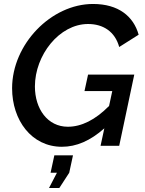

<svg xmlns="http://www.w3.org/2000/svg" viewBox="-20 -735 731 968"><path d="M406 -276H546L530 -201C460 -130 390 -96 322 -96C220 -96 156 -186 156 -299C156 -457 279 -614 424 -614C501 -614 560 -575 581 -498L679 -560C653 -653 577 -715 449 -715C238 -715 41 -512 41 -290C41 -129 139 5 292 5C365 5 435 -25 506 -88L487 0H581L657 -359H424ZM235 136H267L227 213H279L329 136L348 48H254Z"/></svg>

Font: FIGSv2-sans-serif SmBold Italic
Style: Regular
Weight: 600
Italic angle: -12°
Designer: Matt McInerney, Pablo Impallari, Rodrigo Fuenzalida
Foundry: Matt McInerney, Pablo Impallari, Rodrigo Fuenzalida
Version: Version 4.020;hotconv 1.0.109;makeotfexe 2.5.65596